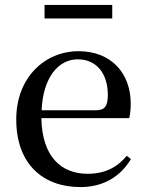

<svg xmlns="http://www.w3.org/2000/svg" viewBox="-20 -745 594 780"><path d="M161 -670H436V-725H161ZM307 15C399 15 469 -27 512 -99L495 -112C456 -65 406 -39 336 -39C229 -39 151 -108 148 -265H505C509 -281 511 -301 511 -325C511 -445 434 -537 299 -537C164 -537 46 -432 46 -260C46 -78 155 15 307 15ZM149 -297C155 -432 218 -504 296 -504C372 -504 418 -446 418 -360C418 -316 407 -297 370 -297Z"/></svg>

Font: Noto Serif TC Medium
Style: Regular
Weight: 500
Designer: Ryoko NISHIZUKA 西塚涼子 (kana & ideographs); Frank Grießhammer (Latin, Greek & Cyrillic); Wenlong ZHANG 张文龙 (bopomofo); San
Foundry: Adobe
Version: Version 2.001;hotconv 1.1.0;makeotfexe 2.6.0